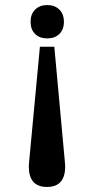

<svg xmlns="http://www.w3.org/2000/svg" viewBox="-20 -527 374 760"><path d="M101 -441Q101 -471 119 -489Q137 -507 167 -507Q197 -507 215 -489Q233 -471 233 -441Q233 -410 215 -392.5Q197 -375 167 -375Q137 -375 119 -392.5Q101 -410 101 -441ZM94 132 95 116 138 -342H195L237 116L238 132Q238 213 166 213Q94 213 94 132Z"/></svg>

Font: Trirong SemiBold
Style: Regular
Weight: 600
Designer: Katatrad Team
Foundry: CadsonDemak
Version: Version 1.001